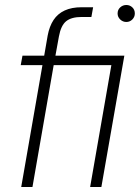

<svg xmlns="http://www.w3.org/2000/svg" viewBox="-20 -749 560 769"><path d="M65 0 150 -488H63L70 -526H157L171 -607Q178 -644 194.5 -669Q211 -694 239 -707Q267 -720 307 -720H353L346 -681H307Q266 -681 245 -664Q224 -647 216 -603L202 -526H478L386 0H341L426 -488H195L110 0ZM486 -661Q472 -661 461.5 -671Q451 -681 451 -695Q451 -710 461.5 -719.5Q472 -729 486 -729Q500 -729 510 -719.5Q520 -710 520 -695Q520 -681 510 -671Q500 -661 486 -661Z"/></svg>

Font: DM Sans 9pt ExtraLight
Style: Italic
Weight: 250
Italic angle: -10°
Version: Version 4.004;gftools[0.9.30]